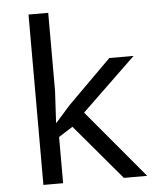

<svg xmlns="http://www.w3.org/2000/svg" viewBox="-54 -806 707 853"><g transform="rotate(-5 300.0 -380.0)"><path d="M187 -270 252.9 -344.2 445.8 -536.1H554.2L313 -304.2L567.9 0H463.9L255.9 -246.1L192.9 -206.1V0H105V-759.8H192.9V-411.1L185.1 -270Z"/></g></svg>

Font: TypoPRO Noto Mono
Style: Regular
Weight: 400
Designer: Monotype Design Team
Foundry: Monotype Imaging Inc.
Version: Version 1.00